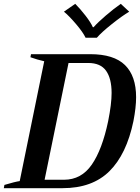

<svg xmlns="http://www.w3.org/2000/svg" viewBox="-35 -983 731 1003"><path d="M299 -922 358 -963Q384 -937 411.5 -901.5Q439 -866 450 -841H454Q476 -866 518 -902Q560 -938 596 -963L640 -922Q603 -900 549 -857Q495 -814 471 -786H412Q399 -814 362.5 -857Q326 -900 299 -922ZM-12 -17Q45 -34 68 -37L196 -663Q160 -671 124 -684L127 -700H436Q560 -700 618 -643Q676 -586 676 -475Q676 -422 662 -350Q626 -177 536.5 -88.5Q447 0 292 0H-15ZM299 -44Q390 -44 444.5 -123Q499 -202 530 -350Q548 -440 548 -497Q548 -573 519 -613.5Q490 -654 426 -654H323L198 -44Z"/></svg>

Font: Trirong SemiBold
Style: Italic
Weight: 600
Italic angle: -12°
Designer: Katatrad Team
Foundry: CadsonDemak
Version: Version 1.001